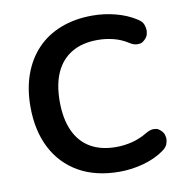

<svg xmlns="http://www.w3.org/2000/svg" viewBox="-81 -792 842 878"><g transform="rotate(-10 340.0 -352.5)"><path d="M405 10Q295 10 216.5 -34.5Q138 -79 96 -160.5Q54 -242 54 -353Q54 -436 78 -502.5Q102 -569 147 -616.5Q192 -664 257.5 -689.5Q323 -715 405 -715Q460 -715 513 -701Q566 -687 606 -661Q627 -648 632.5 -633Q638 -618 638 -606Q638 -600 635.5 -588Q633 -576 620.5 -564Q608 -552 598 -551Q588 -550 586 -550Q569 -550 549 -563Q518 -583 482 -592Q446 -601 409 -601Q338 -601 289 -572Q240 -543 215 -488Q190 -433 190 -353Q190 -274 215 -218Q240 -162 289 -133Q338 -104 409 -104Q447 -104 484 -113.5Q521 -123 554 -143Q574 -155 590 -155Q592 -155 601.5 -154Q611 -153 623 -142Q635 -131 638 -119.5Q641 -108 641 -101Q641 -91 636 -77Q631 -63 613 -50Q573 -21 517.5 -5.5Q462 10 405 10Z"/></g></svg>

Font: Nunito
Style: Bold
Weight: 700
Designer: Vernon Adams
Foundry: Vernon Adams
Version: Version 3.602